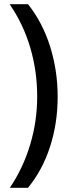

<svg xmlns="http://www.w3.org/2000/svg" viewBox="-20 -741 341 919"><path d="M256 -278Q256 -152 220 -40Q184 72 114 158H27Q91 63 124.5 -49Q158 -161 158 -279Q158 -400 125 -512.5Q92 -625 26 -721H114Q184 -633 220 -518Q256 -403 256 -278Z"/></svg>

Font: Noto Sans Lao Condensed Medium
Style: Regular
Weight: 500
Width: 3
Designer: Monotype Design Team
Foundry: Monotype Imaging Inc.
Version: Version 2.003; ttfautohint (v1.8.4.7-5d5b)